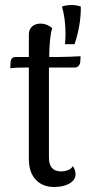

<svg xmlns="http://www.w3.org/2000/svg" viewBox="-20 -734 402 765"><path d="M241 -599Q241 -659 227 -708Q245 -714 264 -714Q286 -714 302 -708Q303 -635 277 -558H239Q241 -584 241 -599ZM216 -507Q232 -507 258.5 -508Q285 -509 301 -510L300 -488Q299 -478 293 -471.5Q287 -465 278 -465H175V-427V-105Q175 -79 187 -65Q199 -51 223 -51Q238 -51 251.5 -56.5Q265 -62 270 -72Q281 -57 281 -40Q281 -17 257 -3Q233 11 196 11Q149 11 122 -18.5Q95 -48 95 -100V-465H81Q40 -465 21 -462L22 -485Q23 -507 44 -507H95V-596Q95 -617 108 -628.5Q121 -640 142 -640Q167 -640 188 -622Q177 -588 176 -507Z"/></svg>

Font: Arima Madurai
Style: Regular
Weight: 400
Designer: Joana Correia and Natanael Gama
Foundry: NDISCOVER
Version: Version 1.019